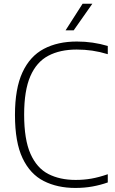

<svg xmlns="http://www.w3.org/2000/svg" viewBox="-20 -964 596 994"><path d="M370 9Q277 9 206.5 -26.8Q136 -62.5 96.8 -145Q57.5 -227.5 57.5 -369Q57.5 -505.5 96.2 -589.2Q135 -673 206.8 -711Q278.5 -749 378 -749Q420.5 -749 459.8 -743.2Q499 -737.5 538 -726V-683.5Q497 -696 457.5 -701.8Q418 -707.5 377 -707.5Q290.5 -707.5 229.8 -675.2Q169 -643 137 -569.2Q105 -495.5 105 -371Q105 -241.5 137.8 -167.8Q170.5 -94 230.2 -63.2Q290 -32.5 371.5 -32.5Q413.5 -32.5 452.5 -39.2Q491.5 -46 538 -62V-19.5Q500 -6 458.5 1.5Q417 9 370 9ZM319.5 -807 407.5 -944.5H458L361.5 -807Z"/></svg>

Font: Encode Sans XLt
Style: Regular
Weight: 200
Designer: Multiple Designers
Foundry: Impallari Type
Version: Version 3.002; ttfautohint (v1.8.3) -l 8 -r 50 -G 200 -x 14 